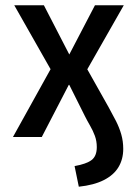

<svg xmlns="http://www.w3.org/2000/svg" viewBox="-20 -518 523 726"><path d="M278 188 262 110Q307 102 326.5 87Q346 72 346 38Q346 15 338.5 -5Q331 -25 320.5 -43Q310 -61 301 -79L242 -197H240L138 0H29L186 -283L189 -225L34 -498H146L242 -312L339 -498H448L293 -226L296 -281L391 -112Q406 -85 418.5 -60.5Q431 -36 438.5 -10Q446 16 446 45Q446 84 428 114Q410 144 372.5 163Q335 182 278 188Z"/></svg>

Font: Nunito Sans 7pt Condensed SemiBold
Style: Regular
Weight: 600
Width: 3
Designer: Vernon Adams
Foundry: Vernon Adams
Version: Version 3.101;gftools[0.9.27]